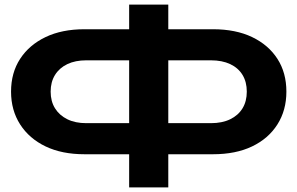

<svg xmlns="http://www.w3.org/2000/svg" viewBox="-20 -792 1292 834"><path d="M643 -122V-257H896Q945 -257 980 -274Q1015 -291 1033.5 -321.5Q1052 -352 1052 -394Q1052 -436 1033.5 -466.5Q1015 -497 980 -513.5Q945 -530 896 -530H644V-665H905Q1004 -665 1075 -631Q1146 -597 1185 -536.5Q1224 -476 1224 -394Q1224 -313 1185 -251.5Q1146 -190 1075 -156Q1004 -122 905 -122ZM347 -122Q249 -122 178 -156Q107 -190 67.5 -251.5Q28 -313 28 -394Q28 -476 67.5 -536.5Q107 -597 178 -631Q249 -665 347 -665H608V-530H355Q307 -530 272.5 -513.5Q238 -497 219 -466.5Q200 -436 200 -394Q200 -352 219 -321.5Q238 -291 272.5 -274Q307 -257 355 -257H609V-122ZM541 22V-772H711V22Z"/></svg>

Font: Unbounded Medium
Style: Regular
Weight: 500
Designer: Luke Prowse, Jean-Baptiste Morizot, Fátima Lázaro, Florian Runge
Foundry: NaN
Version: Version 1.700